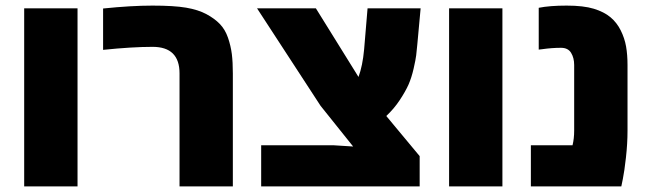

<svg xmlns="http://www.w3.org/2000/svg" viewBox="-20 -662 2312 682"><path d="M255.4 0H65.9V-632.3H255.4Z M346.2 -631.8Q445.8 -642.1 521.7 -642.1Q597.7 -642.1 640.9 -634.8Q684.1 -627.4 713.1 -611.8Q742.2 -596.2 761 -576.7Q779.8 -557.1 789.8 -528.1Q799.8 -499 803.5 -470Q807.1 -440.9 807.1 -401.4V0H617.7V-401.4Q617.7 -495.6 522 -495.6Q449.7 -495.6 346.2 -484.9Z M1470.7 0H907.7V-146H1164.6L1234.4 -141.6L1118.7 -286.1L893.1 -632.3H1102.1L1253.4 -388.7Q1268.1 -428.2 1273.4 -486.8L1285.6 -632.3H1474.1L1462.4 -504.9Q1460 -480.5 1458.3 -465.3Q1456.5 -450.2 1449.2 -418.2Q1441.9 -386.2 1431.2 -361.8Q1420.4 -337.4 1399.9 -306.4Q1379.4 -275.4 1352.1 -250L1470.7 -107.4Z M1764.6 0H1575.2V-632.3H1764.6Z M1893.6 -634.3Q1932.6 -642.1 1992.7 -642.1Q2052.7 -642.1 2089.4 -630.9Q2126 -619.6 2148.4 -600.8Q2170.9 -582 2184.8 -554.2Q2198.7 -526.4 2203.9 -496.8Q2209 -467.3 2209 -431.2V-197.8Q2209 -151.9 2203.4 -102.3Q2197.8 -52.7 2192.4 -26.4L2187 0H1865.7V-146H2013.7Q2019.5 -169.9 2019.5 -197.8V-431.2Q2019.5 -456.5 2008.5 -474.4Q1997.6 -492.2 1972.7 -492.2Q1940.9 -492.2 1906.2 -487.3L1893.6 -485.8Z"/></svg>

Font: Open Sans Hebrew Extra Bold
Style: Regular
Weight: 800
Foundry: Ascender Corporation, Yanek Iontef
Version: Version 2.001;PS 002.001;hotconv 1.0.70;makeotf.lib2.5.58329